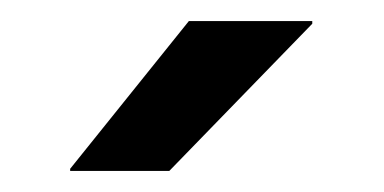

<svg xmlns="http://www.w3.org/2000/svg" viewBox="-20 -709 364 182"><path d="M159 -689H276V-686.5L140.5 -547H46.5V-549Z"/></svg>

Font: Anek Gurmukhi Medium SemiExpanded
Style: Regular
Weight: 500
Width: 6
Version: Version 1.003